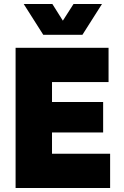

<svg xmlns="http://www.w3.org/2000/svg" viewBox="-20 -948 623 968"><path d="M58.6 -707H527.3V-534.2H242.2V-433.6H500V-280.3H242.2V-172.9H535.2V0H58.6ZM244.1 -927.7 296.9 -843.8 350.6 -927.7H494.1L395.5 -772.5H198.2L99.6 -927.7Z"/></svg>

Font: Wanted Sans Black
Style: Regular
Weight: 900
Designer: Original Design by Kil Hyung-jin and Kang Hanbin, Wanted Lab, Inc; Hangeul from Source Han Sans by Jang Soo-young and Ka
Foundry: Wanted Lab, Inc.
Version: Version 1.003